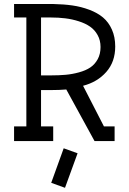

<svg xmlns="http://www.w3.org/2000/svg" viewBox="-20 -690 632 939"><path d="M291.5 35.2 359.4 59.6 297.9 228.5 230.5 204.1ZM240.2 -670.4Q292 -669.4 334.5 -663.3Q377 -657.2 416.7 -642.3Q456.5 -627.4 483.9 -604.5Q511.2 -581.5 527.3 -545.4Q543.5 -509.3 543.5 -462.4Q543.5 -387.7 499.8 -338.1Q456.1 -288.6 386.2 -270.5L488.3 -71.8H540.5V0H442.4L304.2 -252.4Q271.5 -249.5 228.5 -249.5H180.7V-71.8H240.2V0H48.8V-71.8H108.9V-604.5H48.8V-670.4ZM471.7 -460Q471.7 -492.7 457.5 -518.3Q443.4 -543.9 420.4 -559.8Q397.5 -575.7 365.2 -585.9Q333 -596.2 299.6 -600.3Q266.1 -604.5 228.5 -604.5H180.7V-321.3H228.5Q268.6 -321.3 301 -324.2Q333.5 -327.1 366.5 -336.2Q399.4 -345.2 421.6 -360.1Q443.8 -375 457.8 -400.4Q471.7 -425.8 471.7 -460Z"/></svg>

Font: Eligible
Style: Regular
Weight: 500
Version: Version 1.1